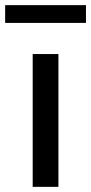

<svg xmlns="http://www.w3.org/2000/svg" viewBox="-44 -726 354 746"><path d="M290 -706V-637H-24V-706ZM83 -516H183V0H83Z"/></svg>

Font: Voces
Style: Regular
Weight: 400
Designer: Ana Paula Megda, Pablo Ugerman
Foundry: Ana Paula Megda, Pablo Ugerman
Version: Version 1.100